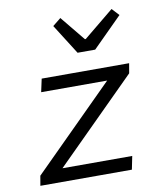

<svg xmlns="http://www.w3.org/2000/svg" viewBox="-83 -817 767 886"><g transform="rotate(-10 300.0 -373.5)"><path d="M34.4 0 42.3 -46 422.3 -424.8H113L126.3 -486.1H536L528.1 -440.1L148.9 -62.1H475.8L463.2 0ZM310.1 -574.9 221.1 -715.6 259.5 -746.5 354.3 -630.7H358.3L499.5 -746.5L530.7 -712.8L392.6 -574.9Z"/></g></svg>

Font: SourceCodeVF
Style: Italic
Weight: 200
Italic angle: -11°
Monospace: yes
Designer: Paul D. Hunt, Teo Tuominen
Foundry: Adobe
Version: Version 1.026;hotconv 1.1.0;makeotfexe 2.6.0